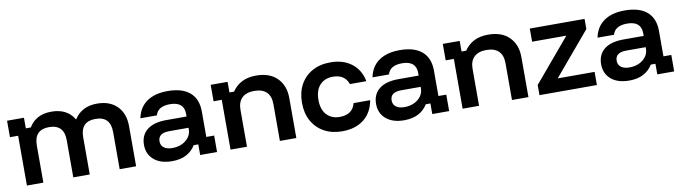

<svg xmlns="http://www.w3.org/2000/svg" viewBox="-30 -964 5064 1427"><g transform="rotate(-10 2501.5 -250.0)"><path d="M90 0V-375.8H28.3V-500H155.8V-420H193.3Q218.3 -462.5 260.4 -485.8Q302.5 -509.2 364.2 -509.2Q423.3 -509.2 465.8 -487.1Q508.3 -465 534.2 -421.7H536.7Q592.5 -509.2 708.3 -509.2Q804.2 -509.2 859.2 -453.8Q914.2 -398.3 914.2 -303.3V0H790V-280.8Q790 -399.2 676.7 -399.2Q564.2 -399.2 564.2 -280.8V0H440V-280.8Q440 -399.2 325.8 -399.2Q270.8 -399.2 242.5 -369.6Q214.2 -340 214.2 -280.8V0Z M1185.8 9.2Q1098.3 9.2 1048.8 -33.3Q999.2 -75.8 999.2 -145.8Q999.2 -219.2 1049.6 -259.2Q1100 -299.2 1195 -299.2H1347.5V-319.2Q1347.5 -410.8 1240.8 -410.8Q1150 -410.8 1131.7 -345.8H1007.5Q1023.3 -425.8 1083.3 -467.9Q1143.3 -510 1240.8 -510Q1350.8 -510 1408.3 -460.4Q1465.8 -410.8 1465.8 -315.8V-124.2H1525V0H1397.5V-80H1362.5Q1336.7 -37.5 1292.9 -14.2Q1249.2 9.2 1185.8 9.2ZM1204.2 -86.7Q1245 -86.7 1277.5 -102.1Q1310 -117.5 1328.8 -143.8Q1347.5 -170 1347.5 -202.5V-214.2H1201.7Q1117.5 -214.2 1117.5 -151.7Q1117.5 -120.8 1140.4 -103.8Q1163.3 -86.7 1204.2 -86.7Z M1626.7 0V-375.8H1565V-500H1692.5V-420H1727.5Q1755.8 -462.5 1800 -485.8Q1844.2 -509.2 1908.3 -509.2Q2010.8 -509.2 2067.1 -452.5Q2123.3 -395.8 2123.3 -301.7V0H1999.2V-278.3Q1999.2 -337.5 1967.9 -368.3Q1936.7 -399.2 1875 -399.2Q1815 -399.2 1782.9 -368.3Q1750.8 -337.5 1750.8 -278.3V0Z M2469.2 10Q2391.7 10 2333.3 -22.1Q2275 -54.2 2242.5 -112.5Q2210 -170.8 2210 -250Q2210 -329.2 2242.1 -387.5Q2274.2 -445.8 2332.5 -477.9Q2390.8 -510 2469.2 -510Q2565.8 -510 2629.2 -461.2Q2692.5 -412.5 2709.2 -325.8H2585Q2572.5 -363.3 2543.3 -382.5Q2514.2 -401.7 2469.2 -401.7Q2407.5 -401.7 2370.8 -362.1Q2334.2 -322.5 2334.2 -250Q2334.2 -177.5 2370.8 -137.9Q2407.5 -98.3 2469.2 -98.3Q2565.8 -98.3 2587.5 -181.7H2712.5Q2696.7 -90.8 2633.3 -40.4Q2570 10 2469.2 10Z M2937.5 9.2Q2850 9.2 2800.4 -33.3Q2750.8 -75.8 2750.8 -145.8Q2750.8 -219.2 2801.2 -259.2Q2851.7 -299.2 2946.7 -299.2H3099.2V-319.2Q3099.2 -410.8 2992.5 -410.8Q2901.7 -410.8 2883.3 -345.8H2759.2Q2775 -425.8 2835 -467.9Q2895 -510 2992.5 -510Q3102.5 -510 3160 -460.4Q3217.5 -410.8 3217.5 -315.8V-124.2H3276.7V0H3149.2V-80H3114.2Q3088.3 -37.5 3044.6 -14.2Q3000.8 9.2 2937.5 9.2ZM2955.8 -86.7Q2996.7 -86.7 3029.2 -102.1Q3061.7 -117.5 3080.4 -143.8Q3099.2 -170 3099.2 -202.5V-214.2H2953.3Q2869.2 -214.2 2869.2 -151.7Q2869.2 -120.8 2892.1 -103.8Q2915 -86.7 2955.8 -86.7Z M3378.3 0V-375.8H3316.7V-500H3444.2V-420H3479.2Q3507.5 -462.5 3551.7 -485.8Q3595.8 -509.2 3660 -509.2Q3762.5 -509.2 3818.8 -452.5Q3875 -395.8 3875 -301.7V0H3750.8V-278.3Q3750.8 -337.5 3719.6 -368.3Q3688.3 -399.2 3626.7 -399.2Q3566.7 -399.2 3534.6 -368.3Q3502.5 -337.5 3502.5 -278.3V0Z M3958.3 0V-76.7L4231.7 -400.8H3973.3V-500H4386.7V-423.3L4113.3 -99.2H4391.7V0Z M4635.8 9.2Q4548.3 9.2 4498.8 -33.3Q4449.2 -75.8 4449.2 -145.8Q4449.2 -219.2 4499.6 -259.2Q4550 -299.2 4645 -299.2H4797.5V-319.2Q4797.5 -410.8 4690.8 -410.8Q4600 -410.8 4581.7 -345.8H4457.5Q4473.3 -425.8 4533.3 -467.9Q4593.3 -510 4690.8 -510Q4800.8 -510 4858.3 -460.4Q4915.8 -410.8 4915.8 -315.8V-124.2H4975V0H4847.5V-80H4812.5Q4786.7 -37.5 4742.9 -14.2Q4699.2 9.2 4635.8 9.2ZM4654.2 -86.7Q4695 -86.7 4727.5 -102.1Q4760 -117.5 4778.8 -143.8Q4797.5 -170 4797.5 -202.5V-214.2H4651.7Q4567.5 -214.2 4567.5 -151.7Q4567.5 -120.8 4590.4 -103.8Q4613.3 -86.7 4654.2 -86.7Z"/></g></svg>

Font: Funnel Display Light SemiBold
Style: Regular
Weight: 600
Version: Version 1.000